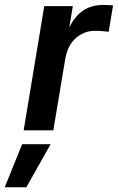

<svg xmlns="http://www.w3.org/2000/svg" viewBox="-86 -541 490 797"><path d="M12.2 0 97.7 -515.6H216.3L202.1 -430.2H203.6Q225.1 -474.1 259.3 -497.3Q293.5 -520.5 343.8 -520.5Q356 -520.5 366 -519.8Q376 -519 383.3 -518.6L365.2 -409.2Q358.4 -410.2 342 -411.6Q325.7 -413.1 307.6 -413.1Q263.7 -413.1 228.8 -382.8Q193.8 -352.5 184.1 -292L135.3 0ZM-66.4 236.3 5.9 57.6H124L23.4 236.3Z"/></svg>

Font: Inter Display SemiBold
Style: Italic
Weight: 600
Italic angle: -9.39999°
Designer: Rasmus Andersson
Foundry: rsms
Version: Version 4.000;git-a52131595